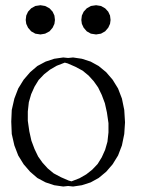

<svg xmlns="http://www.w3.org/2000/svg" viewBox="-20 -716 540 725"><path d="M22.5 -256.8 24.4 -300.8 34.2 -343.8 48.8 -381.8 69.3 -415 93.8 -443.4 121.1 -466.8 152.3 -483.4 184.6 -494.1 218.8 -499 237.3 -497.1 255.9 -499 289.1 -494.1 322.3 -483.4 352.5 -466.8 380.9 -443.4 405.3 -415 425.8 -381.8 440.4 -343.8 449.2 -300.8 452.1 -253.9 449.2 -210 440.4 -167 425.8 -128.9 405.3 -95.7 380.9 -67.4 352.5 -43.9 322.3 -27.3 289.1 -16.6 255.9 -11.7 237.3 -13.7 218.8 -11.7 184.6 -16.6 152.3 -27.3 121.1 -43.9 93.8 -67.4 69.3 -95.7 48.8 -128.9 34.2 -167 24.4 -210ZM224.6 -479.5 194.3 -467.8 168.9 -453.1 146.5 -435.5 126 -414.1 110.4 -388.7 97.7 -360.4 88.9 -330.1 85 -294.9V-259.8L90.8 -219.7L98.6 -184.6L110.4 -153.3L124 -125L140.6 -101.6L160.2 -80.1L182.6 -61.5L210 -46.9L239.3 -34.2L250 -31.2L280.3 -43L305.7 -57.6L328.1 -75.2L348.6 -96.7L364.3 -122.1L377 -150.4L385.7 -180.7L389.6 -215.8V-251L383.8 -291L376 -326.2L364.3 -357.4L350.6 -385.7L334 -409.2L314.5 -430.7L292 -449.2L264.6 -463.9L235.4 -476.6ZM97.7 -597.7 85.9 -611.3 79.1 -626 77.1 -640.6 79.1 -657.2 85.9 -671.9 97.7 -684.6 113.3 -693.4 132.8 -696.3 150.4 -693.4 167 -684.6 178.7 -671.9 185.5 -657.2 187.5 -640.6 185.5 -626 178.7 -611.3 167 -597.7 150.4 -588.9 132.8 -585.9 113.3 -588.9ZM307.6 -597.7 295.9 -611.3 289.1 -626 287.1 -640.6 289.1 -657.2 295.9 -671.9 307.6 -684.6 323.2 -693.4 342.8 -696.3 361.3 -693.4 377 -684.6 388.7 -671.9 395.5 -657.2 397.5 -640.6 395.5 -626 388.7 -611.3 377 -597.7 361.3 -588.9 342.8 -585.9 323.2 -588.9Z"/></svg>

Font: B2 Hana
Style: Regular
Weight: 500
Version: 2020-08-05; (max)